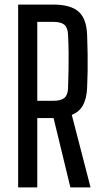

<svg xmlns="http://www.w3.org/2000/svg" viewBox="-20 -820 448 840"><path d="M59.4 0V-800H211.9Q289.2 -800 324 -768.9Q358.9 -737.7 361.2 -665.8Q363 -620.3 363.4 -582.6Q363.9 -544.9 363.4 -510.2Q363 -475.5 361.2 -437.2Q359.2 -389.3 343.2 -359.9Q327.2 -330.5 294.1 -317.3L376.2 0H288L214.4 -303.4H143.1V0ZM143.1 -378.9H211.5Q246.4 -378.9 261.5 -391.5Q276.6 -404 277.7 -433.9Q279.2 -477.5 279.9 -514.6Q280.6 -551.7 280.2 -588.8Q279.9 -625.9 277.7 -669Q276.2 -699.5 261.3 -712Q246.4 -724.4 211.9 -724.4H143.1Z"/></svg>

Font: Big Shoulders Thin
Style: Regular
Weight: 100
Version: Version 2.002